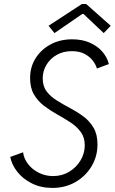

<svg xmlns="http://www.w3.org/2000/svg" viewBox="-20 -922 571 950"><path d="M239.3 7.8Q182.1 7.8 137.5 -14.6Q92.8 -37.1 65.2 -72.5Q37.6 -107.9 30.8 -145.5L94.2 -168.5Q98.1 -136.7 119.1 -109.9Q140.1 -83 172.6 -66.9Q205.1 -50.8 242.7 -50.8Q287.1 -50.8 322.5 -72.3Q357.9 -93.8 378.7 -128.7Q399.4 -163.6 399.4 -203.1Q399.4 -242.2 379.6 -269Q359.9 -295.9 329.3 -315.9Q298.8 -335.9 264.2 -355.2Q229.5 -374.5 198.7 -397.7Q168 -420.9 148.4 -453.9Q128.9 -486.8 128.9 -535.2Q128.9 -590.8 156.2 -634Q183.6 -677.2 230.5 -702.4Q277.3 -727.5 336.9 -727.5Q387.2 -727.5 425.3 -710.4Q463.4 -693.4 487.1 -665.5Q510.7 -637.7 518.6 -605L459.5 -583Q454.1 -602.1 439 -622.1Q423.8 -642.1 398.2 -655.5Q372.6 -668.9 335.4 -668.9Q293.5 -668.9 261 -650.6Q228.5 -632.3 210 -601.6Q191.4 -570.8 191.4 -534.2Q191.4 -495.1 210.9 -469.5Q230.5 -443.8 261.5 -424.6Q292.5 -405.3 327.1 -387Q361.8 -368.7 392.6 -345.9Q423.3 -323.2 442.9 -290Q462.4 -256.8 462.4 -207.5Q462.4 -148.4 433.1 -99.4Q403.8 -50.3 353.3 -21.2Q302.7 7.8 239.3 7.8ZM249.5 -758.3 220.2 -794.4 385.3 -902.3H406.2L527.8 -794.4L493.2 -758.3L393.1 -853H387.2Z"/></svg>

Font: Reddit Sans Light
Style: Italic
Weight: 300
Italic angle: -11.25°
Designer: Stephen Hutchings
Version: Version 1.013